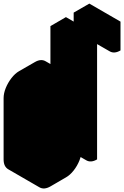

<svg xmlns="http://www.w3.org/2000/svg" viewBox="-63 -995 689 1066"><path d="M217 -500 303 -550Q338 -570 364 -555Q390 -540 390 -500V-750L476 -800V-110Q442 -90 416 -105Q390 -120 390 -160Q390 -134 378 -104Q366 -74 346 -48.5Q326 -23 303 -10L217 40Q182 60 156 45Q130 30 130 -10V-350Q130 -377 142 -406.5Q154 -436 174 -461.5Q194 -487 217 -500ZM217 -400V-60L390 -160V-500ZM606 -715Q572 -695 546 -710Q520 -725 520 -765V-825L606 -875ZM390 -160Q390 -120 416 -105L243 -205Q217 -220 217 -260ZM390 -750V-500L217 -600V-850ZM390 -500V-160L217 -260V-600ZM606 -875 520 -825 346 -925 433 -975ZM520 -825V-765Q520 -725 546 -710L372 -810Q346 -825 346 -865V-925ZM476 -800 390 -750 217 -850 303 -900ZM390 -160 217 -60 43 -160 217 -260ZM364 -555Q338 -570 303 -550L217 -500Q194 -487 174 -461.5Q154 -436 142 -406.5Q130 -377 130 -350V-10Q130 30 156 45L-17 -55Q-43 -70 -43 -110V-450Q-43 -477 -31 -506.5Q-19 -536 0.7 -561.5Q20.4 -587 43 -600L130 -650Q164 -670 190 -655Z"/></svg>

Font: Nabla Normal
Style: Regular
Weight: 400
Designer: Arthur Reinders Folmer
Version: Version 1.000